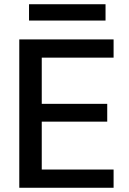

<svg xmlns="http://www.w3.org/2000/svg" viewBox="-20 -886 611 906"><path d="M71 0V-700H516V-614H177V-396H486V-312H177V-86H516V0ZM117 -789V-866H478V-789Z"/></svg>

Font: Ultramarine Medium
Style: Regular
Weight: 500
Designer: Colophon Foundry, Jonny Pinhorn
Foundry: Colophon Foundry
Version: Version 1.200; ttfautohint (v1.8.3)